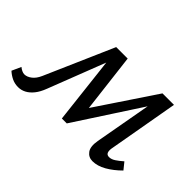

<svg xmlns="http://www.w3.org/2000/svg" viewBox="-98 -617 827 827"><g transform="rotate(45 315.5 -203.5)"><path d="M503 6Q479 6 465 -13Q451 -32 458 -72L513 -378L545 -392L310 -31H280L241 -372L261 -414H298L334 -114L310 -115L510 -414H580L524 -97Q520 -78 524 -67.5Q528 -57 541 -57Q555 -57 569.5 -66.5Q584 -76 601 -91L626 -60Q596 -30 564.5 -12Q533 6 503 6ZM51 7Q30 7 12.5 -1.5Q-5 -10 -19 -23L0 -65Q7 -59 15.5 -55Q24 -51 31 -51Q47 -51 63.5 -63.5Q80 -76 91 -101L228 -414H275L144 -76Q133 -47 118.5 -29Q104 -11 87 -2Q70 7 51 7Z"/></g></svg>

Font: Ysabeau Office Medium
Style: Italic
Weight: 500
Italic angle: -12°
Designer: Christian Thalmann (Catharsis Fonts)
Version: Version 2.001;gftools[0.9.30]; featfreeze: tnum,lnum,ss02